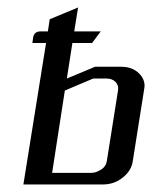

<svg xmlns="http://www.w3.org/2000/svg" viewBox="-20 -489 406 509"><path d="M42 0 102.1 -375H65.9L67.9 -390.1Q70.8 -405.8 87.9 -405.8H106.9L111.8 -438L187 -469.2L176.8 -405.8H247.1L224.1 -375H171.9L157.2 -280.8L231.9 -312H301.8Q331.1 -312 349.1 -293.9Q363.3 -279.8 363.3 -260.7Q363.3 -258.8 362.5 -254.9Q361.8 -251 361.8 -250L332 -62Q328.6 -36.6 305.2 -18.1Q282.7 0 252.9 0ZM118.2 -30.8H223.1Q234.4 -30.8 249 -40Q261.2 -48.3 263.2 -62L293 -250Q294.9 -263.2 286.1 -272Q277.3 -280.8 262.2 -280.8H227.1L151.9 -249Z"/></svg>

Font: Hhenum
Style: Italic
Weight: 400
Designer: T. Christopher White
Version: Version 1.0